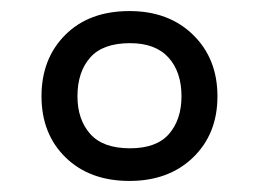

<svg xmlns="http://www.w3.org/2000/svg" viewBox="-20 -744 468 347"><path d="M214 -417Q142 -417 98.5 -459.5Q55 -502 55 -570Q55 -638 98 -681Q141 -724 214 -724Q285 -724 329 -681Q373 -638 373 -570Q373 -502 329 -459.5Q285 -417 214 -417ZM215 -476Q263 -476 285.5 -502Q308 -528 308 -570Q308 -614 284.5 -640Q261 -666 215 -666Q166 -666 143 -640Q120 -614 120 -570Q120 -528 143 -502Q166 -476 215 -476Z"/></svg>

Font: Noto Sans Tagalog
Style: Regular
Weight: 400
Designer: Monotype Design Team
Foundry: Monotype Imaging Inc.
Version: Version 2.001; ttfautohint (v1.8.4.7-5d5b)